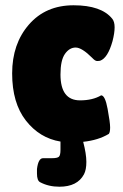

<svg xmlns="http://www.w3.org/2000/svg" viewBox="-20 -530 464 727"><path d="M209 -248Q209 -150 283 -150Q331 -150 363 -169Q378 -169 387.5 -117.5Q397 -66 397 -47.5Q397 -29 392 -23Q352 1 295 7Q307 53 307 83Q307 113 298 130Q273 177 205 177Q164 177 132 160Q120 154 120 127Q120 120 120 110Q125 69 143 69H176Q197 69 203 63.5Q209 58 209 37V6Q130 -7 78 -73.5Q26 -140 26 -252Q26 -364 89.5 -437Q153 -510 258.5 -510Q364 -510 405 -459Q414 -448 414 -426.5Q414 -405 406 -374Q388 -310 359 -300Q355 -299 347.5 -299Q340 -299 329 -311Q290 -350 266.5 -350Q243 -350 226 -326Q209 -302 209 -248Z"/></svg>

Font: Lilita One
Style: Regular
Weight: 400
Designer: Juan Montoreano
Foundry: Juan Montoreano
Version: Version 1.002